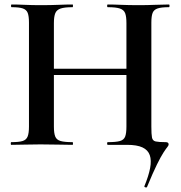

<svg xmlns="http://www.w3.org/2000/svg" viewBox="-20 -645 804 855"><path d="M635 187Q634 191 628 189.5Q622 188 623 184Q642 138 648.5 103.5Q655 69 647 46Q639 23 614.5 11.5Q590 0 546 0H460Q457 0 457 -6Q457 -12 460 -12Q496.4 -12 514.1 -17Q531.8 -22 537.4 -37Q543 -52 543 -81V-542Q543 -571 537.4 -586Q531.8 -601 514.1 -607Q496.4 -613 460 -613Q457 -613 457 -619Q457 -625 460 -625Q486.1 -625 519.5 -623.5Q553 -622 599 -622Q635 -622 670.5 -623.5Q706 -625 732 -625Q735 -625 735 -619Q735 -613 732 -613Q699.1 -613 682.2 -607.5Q665.3 -602 659.6 -587.5Q654 -573 654 -544V-81Q654 -47 656.8 -32.5Q659.7 -18 673.4 -15Q687.2 -12 718 -12Q731 -12 731 -2Q731 3 725.5 9.5Q720 16 708.5 33.5Q697 51 679.1 87.1Q661.2 123.3 635 187ZM30 0Q28 0 28 -6Q28 -12 30 -12Q64 -12 80.5 -17Q97 -22 103 -37Q109 -52 109 -81V-544Q109 -573 103.4 -587.5Q97.8 -602 81.3 -607.5Q64.9 -613 32 -613Q29 -613 29 -619Q29 -625 32 -625Q58 -625 91.1 -623.5Q124.1 -622 160 -622Q206 -622 240.7 -623.5Q275.5 -625 303 -625Q305 -625 305 -619Q305 -613 303 -613Q267.6 -613 249.8 -607Q232.1 -601 226.1 -586Q220 -571 220 -542V-81Q220 -52 226 -37Q232 -22 250 -17Q268 -12 303 -12Q305 -12 305 -6Q305 0 303 0Q274.3 0 240.1 -1Q206 -2 160 -2Q123.8 -2 89.9 -1Q56 0 30 0ZM161 -311V-339H594V-311Z"/></svg>

Font: Cormorant Infant Light
Style: Regular
Weight: 300
Designer: Christian Thalmann (Catharsis Fonts)
Foundry: Catharsis Fonts
Version: Version 4.001